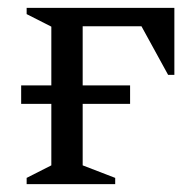

<svg xmlns="http://www.w3.org/2000/svg" viewBox="-20 -470 495 490"><path d="M34 -205V-252H111V-402L48 -434V-450H425V-279H409L341 -403H191V-252H312V-205H191V-48L274 -16V0H48V-16L111 -48V-205Z"/></svg>

Font: Spectral
Style: Regular
Weight: 400
Designer: Jean-Baptiste Levee
Foundry: Production Type
Version: Version 2.001